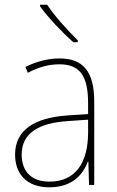

<svg xmlns="http://www.w3.org/2000/svg" viewBox="-20 -785 498 815"><path d="M180 -765H150V-758C184 -711 243 -648 291 -606H310V-614C267 -656 211 -718 180 -765ZM232 -537C182 -537 133 -523 88 -501L98 -476C147 -502 190 -512 232 -512C316 -512 354 -467 354 -347V-301L266 -295C127 -285 44 -234 44 -129C44 -49 91 10 189 10C286 10 331 -42 353 -99H355L358 0H380V-353C380 -483 332 -537 232 -537ZM267 -271 354 -277V-220C353 -98 304 -14 189 -14C114 -14 72 -57 72 -129C72 -220 145 -263 267 -271Z"/></svg>

Font: Noto Sans Sinhala UI SemiCondensed Thin
Style: Regular
Weight: 100
Width: 4
Designer: Jelle Bosma - Monotype Design Team
Foundry: Monotype Imaging Inc.
Version: Version 2.006